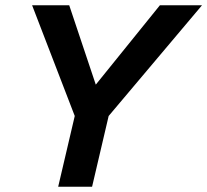

<svg xmlns="http://www.w3.org/2000/svg" viewBox="-20 -710 788 730"><path d="M201.2 0 264.2 -269 102.1 -689.9H243.2L344.2 -388.2L587.9 -689.9H748L393.1 -269L330.1 0Z"/></svg>

Font: HK Grotesk Legacy
Style: Bold Italic
Weight: 700
Italic angle: -13°
Designer: Alfredo Marco Pradil
Foundry: Hanken Design Co.
Version: Version 2.022;PS 002.022;hotconv 1.0.88;makeotf.lib2.5.64775